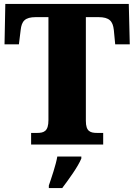

<svg xmlns="http://www.w3.org/2000/svg" viewBox="-20 -734 681 975"><path d="M138 0H504V-59H474C439 -59 416 -66 416 -120V-647H480C536 -647 553 -626 558 -582L565 -509H639L634 -714H7L3 -509H76L85 -582C90 -626 106 -647 162 -647H226V-124C226 -67 203 -59 168 -59H138ZM228 208V221H296C329 177 376 113 393 71V61H271C264 103 241 170 228 208Z"/></svg>

Font: Noto Serif Bengali SemiCondensed Black
Style: Regular
Weight: 900
Width: 4
Designer: Juan Bruce, Universal Thirst, Indian Type Foundry and the Monotype Design Team.
Foundry: Monotype Imaging Inc.
Version: Version 2.003